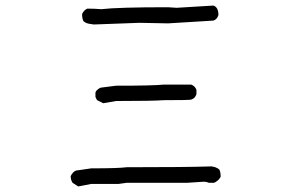

<svg xmlns="http://www.w3.org/2000/svg" viewBox="-20 -716 1040 690"><path d="M317 -628 298 -631Q288 -633 280 -640Q275 -649 275 -666Q283 -681 294 -685Q319 -685 344 -683Q404 -690 583 -690L615 -688L747 -696Q765 -690 765 -662Q760 -646 747 -642L584 -632L481 -634ZM351 -345 329 -356Q325 -362 323 -368V-382Q323 -387 329.5 -393Q336 -399 342 -401L397 -408Q533 -408 568 -412H667Q681 -407 686 -393V-378Q682 -363 667 -358Q658 -356 568 -356Q533 -353 397 -353ZM261 -46 241 -59Q234 -69 234 -83Q242 -99 253 -103L308 -111Q406 -111 435 -115Q651 -115 740 -118Q757 -116 768 -107Q773 -98 773 -81L771 -77Q763 -65 749 -59H731Q722 -63 713 -63L651 -59H435L406 -55H308Z"/></svg>

Font: Yozai
Style: Regular
Weight: 400
Designer: LXGW / Y.OzVox
Foundry: LXGW / Y.OzVox
Version: Version 0.861;October 22, 2024